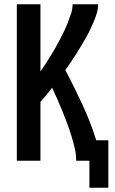

<svg xmlns="http://www.w3.org/2000/svg" viewBox="-20 -755 540 902"><path d="M400 127V0H338Q338 -30 331 -59.5Q324 -89 315 -118Q306 -147 295.5 -175.5Q285 -204 273.5 -232Q262 -260 250 -287.5Q238 -315 225 -343Q212 -326 198 -309Q184 -292 170 -276V0H59V-735H170V-419Q183 -438 195 -456.5Q207 -475 218.5 -493.5Q230 -512 241 -531.5Q252 -551 262 -570.5Q272 -590 281.5 -609.5Q291 -629 299 -649.5Q307 -670 314 -691.5Q321 -713 321 -735H441Q441 -713 434.5 -692Q428 -671 419.5 -651Q411 -631 401.5 -611.5Q392 -592 381 -573Q370 -554 359 -535.5Q348 -517 336 -498.5Q324 -480 312 -462Q300 -444 287 -426Q308 -386 328 -345.5Q348 -305 367 -264Q386 -223 402.5 -181Q419 -139 432 -96H489V127Z"/></svg>

Font: Zed Mono
Style: Bold
Weight: 700
Monospace: yes
Designer: Belleve Invis
Foundry: Belleve Invis
Version: Version 1.0.0; ttfautohint (v1.8.4)